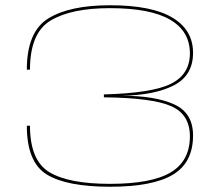

<svg xmlns="http://www.w3.org/2000/svg" viewBox="-20 -701 846 730"><path d="M398 9Q234 9 158 -37.5Q82 -84 82 -223H94Q94 -91 167.5 -46.5Q241 -2 398 -2Q556 -2 629 -45.5Q702 -89 702 -183Q702 -266 630.5 -297.5Q559 -329 375 -331V-342Q560 -347 631 -383Q702 -419 702 -498Q702 -582 627 -626Q552 -670 398 -670Q251 -670 172.5 -623Q94 -576 94 -436H82Q82 -580 163 -630.5Q244 -681 398 -681Q557 -681 635.5 -634Q714 -587 714 -500Q714 -414 641 -376.5Q568 -339 444 -337Q569 -337 641.5 -304.5Q714 -272 714 -186Q714 -83 637.5 -37Q561 9 398 9Z"/></svg>

Font: Anybody UltraExpanded Thin
Style: Regular
Weight: 100
Width: 9
Designer: Tyler Finck
Foundry: Etcetera Type Company
Version: Version 1.010; ttfautohint (v1.8.3) -l 8 -r 50 -G 200 -x 14 